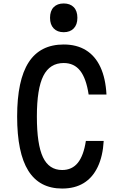

<svg xmlns="http://www.w3.org/2000/svg" viewBox="-20 -1073 690 1109"><path d="M339 16Q208 16 143.5 -87Q79 -190 79 -400Q79 -610 145.5 -713Q212 -816 348 -816Q423 -816 476.5 -783Q530 -750 560 -685.5Q590 -621 595 -527H492Q478 -620 443 -664.5Q408 -709 348 -709Q268 -709 230.5 -635Q193 -561 193 -400Q193 -239 228 -165Q263 -91 339 -91Q396 -91 429.5 -132.5Q463 -174 476 -259H579Q574 -171 544.5 -109Q515 -47 463.5 -15.5Q412 16 339 16ZM348 -887Q311 -887 290 -909Q269 -931 269 -970Q269 -1010 290 -1031.5Q311 -1053 348 -1053Q385 -1053 406 -1031.5Q427 -1010 427 -970Q427 -931 406 -909Q385 -887 348 -887Z"/></svg>

Font: Martian Mono SemiCondensed
Style: Regular
Weight: 400
Width: 4
Designer: Roman Shamin
Foundry: Evil Martians
Version: Version 1.000